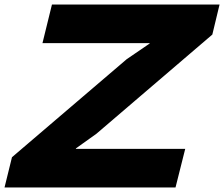

<svg xmlns="http://www.w3.org/2000/svg" viewBox="-30 -830 992 850"><path d="M747 0H-10L23 -134L531 -568L632 -637L633 -639H158L200 -810H942L910 -677L397 -238L306 -173V-171H790Z"/></svg>

Font: TypoPRO Sinkin Sans
Style: 800 Black Italic
Weight: 900
Italic angle: -112°
Designer: Keith Bates
Foundry: K-Type
Version: Sinkin Sans (version 1.0)  by Keith Bates   •   © 2014   www